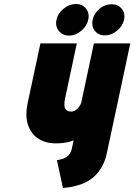

<svg xmlns="http://www.w3.org/2000/svg" viewBox="-20 -916 668 955"><path d="M357 -896Q325 -896 296.5 -873Q268 -850 261 -818Q254 -786 272.5 -762.5Q291 -739 323 -739Q356 -739 384 -762.5Q412 -786 419 -818Q426 -850 408 -873Q390 -896 357 -896ZM535 -895Q502 -895 475 -872.5Q448 -850 441 -818Q434 -786 451.5 -763Q469 -740 502 -740Q534 -740 562 -763Q590 -786 597 -818Q604 -850 585.5 -872.5Q567 -895 535 -895ZM512 -157 628 -700H447L386 -414Q384 -403 379 -393.5Q374 -384 366.5 -376.5Q359 -369 351 -365Q343 -361 335 -361Q320 -361 311 -368Q302 -375 300.5 -389Q299 -403 303 -423L362 -700H181L118 -405Q104 -339 119.5 -294Q135 -249 171.5 -226Q208 -203 256 -203Q274 -203 289 -204.5Q304 -206 318.5 -209Q333 -212 346 -218L337 -175Q334 -161 327 -151Q320 -141 310 -134.5Q300 -128 288 -124.5Q276 -121 263 -120L293 19Q391 11 443.5 -33.5Q496 -78 512 -157Z"/></svg>

Font: Advent Pro Black
Style: Italic
Weight: 900
Italic angle: -12°
Version: Version 3.000